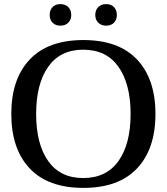

<svg xmlns="http://www.w3.org/2000/svg" viewBox="-20 -905 812 935"><path d="M222 -832Q222 -856 236 -870.5Q250 -885 274 -885Q298 -885 312.5 -870.5Q327 -856 327 -832Q327 -809 312.5 -794.5Q298 -780 274 -780Q250 -780 236 -794.5Q222 -809 222 -832ZM444 -832Q444 -856 458.5 -870.5Q473 -885 497 -885Q521 -885 535 -870.5Q549 -856 549 -832Q549 -809 535 -794.5Q521 -780 497 -780Q473 -780 458.5 -794.5Q444 -809 444 -832ZM35 -350Q35 -520 124.5 -615Q214 -710 386 -710Q558 -710 647.5 -615Q737 -520 737 -350Q737 -180 647.5 -85Q558 10 386 10Q214 10 124.5 -85Q35 -180 35 -350ZM616 -350Q616 -496 557 -579.5Q498 -663 385 -663Q273 -663 214.5 -579.5Q156 -496 156 -350Q156 -204 214.5 -121Q273 -38 385 -38Q498 -38 557 -121Q616 -204 616 -350Z"/></svg>

Font: Taviraj Medium
Style: Regular
Weight: 500
Designer: Katatrad Team
Foundry: CadsonDemak
Version: Version 1.030